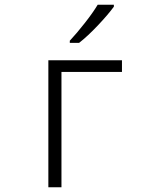

<svg xmlns="http://www.w3.org/2000/svg" viewBox="-20 -786 640 806"><path d="M183 -533H492V-484H238V0H183ZM273 -615Q302 -646 336.5 -690Q371 -734 390 -766H458V-758Q434 -725 391 -679.5Q348 -634 312 -606H273Z"/></svg>

Font: Noto Sans Mono UI Light
Style: Regular
Weight: 300
Monospace: yes
Designer: Monotype Design team
Foundry: Monotype Imaging Inc.
Version: Version 1.000